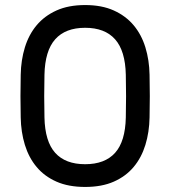

<svg xmlns="http://www.w3.org/2000/svg" viewBox="-20 -730 674 760"><path d="M572 -434Q573 -389 573 -349.5Q573 -310 572 -265Q571 -207 555.5 -156.5Q540 -106 509 -69Q478 -32 430.5 -11Q383 10 317 10Q251 10 203.5 -11Q156 -32 125 -69Q94 -106 78.5 -156.5Q63 -207 62 -265Q61 -310 61 -349.5Q61 -389 62 -434Q63 -492 78.5 -542.5Q94 -593 125 -630Q156 -667 203.5 -688.5Q251 -710 317 -710Q383 -710 430.5 -688.5Q478 -667 509 -630Q540 -593 555.5 -542.5Q571 -492 572 -434ZM156 -265Q158 -170 198.5 -125Q239 -80 317 -80Q395 -80 435.5 -125Q476 -170 478 -265Q479 -310 479 -349.5Q479 -389 478 -434Q476 -529 435.5 -574.5Q395 -620 317 -620Q239 -620 198.5 -574.5Q158 -529 156 -434Q155 -389 155 -349.5Q155 -310 156 -265Z"/></svg>

Font: Rubik
Style: Regular
Weight: 400
Designer: Hubert & Fischer
Foundry: Hubert & Fischer
Version: Version 1.002; ttfautohint (v1.6)